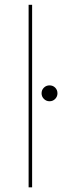

<svg xmlns="http://www.w3.org/2000/svg" viewBox="-20 -802 266 822"><path d="M117.5 -781.5V0H102.5V-781.5ZM192 -368.5Q178 -368.5 168 -378.5Q158 -388.5 158 -402.5Q158 -417 168 -426.8Q178 -436.5 192 -436.5Q206.5 -436.5 216.2 -426.8Q226 -417 226 -402.5Q226 -388.5 216.2 -378.5Q206.5 -368.5 192 -368.5Z"/></svg>

Font: Epilogue Thin
Style: Regular
Weight: 250
Designer: Tyler Finck
Foundry: Etcetera Type Co
Version: Version 2.111